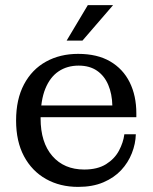

<svg xmlns="http://www.w3.org/2000/svg" viewBox="-20 -723 598 752"><path d="M286 9Q215 9 160 -22Q105 -53 74 -111Q43 -169 43 -251Q43 -334 74 -392.5Q105 -451 160 -481.5Q215 -512 286 -512L288 -466Q243 -466 209.5 -443.5Q176 -421 157.5 -375.5Q139 -330 139 -259Q139 -165 185 -112Q231 -59 310 -59Q362 -59 395.5 -80Q429 -101 446 -133Q463 -165 467 -197H512Q511 -160 496.5 -123Q482 -86 454.5 -56.5Q427 -27 385 -9Q343 9 286 9ZM94 -264V-310H420L514 -279V-264ZM420 -310Q419 -355 404 -390.5Q389 -426 360 -446Q331 -466 288 -466L286 -512Q361 -512 411.5 -482.5Q462 -453 488 -400.5Q514 -348 514 -279ZM241 -564 324 -703H423L303 -564Z"/></svg>

Font: Montagu Slab
Style: Regular
Weight: 400
Version: Version 1.000